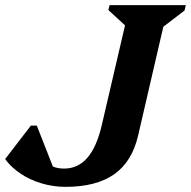

<svg xmlns="http://www.w3.org/2000/svg" viewBox="-36 -710 742 746"><path d="M218 16Q171 16 125.5 2.5Q80 -11 43 -36Q6 -61 -16 -92L84 -222H107L180 -36H80L103 -180Q111 -116 138 -85.5Q165 -55 213 -55Q267 -55 303.5 -97Q340 -139 360 -226L459 -651L494 -571L385 -671L390 -690H686L681 -669L554 -572L609 -651L501 -185Q478 -83 408.5 -33.5Q339 16 218 16Z"/></svg>

Font: Platypi Light SemiBold
Style: Italic
Weight: 600
Italic angle: -13°
Version: Version 1.200